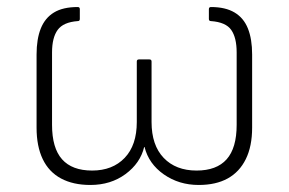

<svg xmlns="http://www.w3.org/2000/svg" viewBox="-20 -514 821 546"><path d="M237 12Q188 12 153.5 -6.5Q119 -25 101.5 -61.5Q84 -98 84 -151V-359Q84 -403 96 -433Q108 -463 133.5 -478.5Q159 -494 201 -494Q207 -494 207 -488V-460Q207 -454 201 -454Q160 -451 144 -429Q128 -407 128 -365V-159Q128 -93 156.5 -61Q185 -29 242 -29Q300 -29 334.5 -65Q369 -101 369 -167V-339Q369 -345 375 -345H405Q411 -345 411 -339V-167Q411 -101 445.5 -65Q480 -29 539 -29Q596 -29 624.5 -61Q653 -93 653 -159V-365Q653 -407 637.5 -429Q622 -451 580 -454Q574 -454 574 -460V-488Q574 -494 580 -494Q621 -494 647 -478.5Q673 -463 685 -433Q697 -403 697 -359V-151Q697 -98 679 -61.5Q661 -25 627.5 -6.5Q594 12 545 12Q489 12 446 -18Q403 -48 391 -96H390Q379 -50 337 -19Q295 12 237 12Z"/></svg>

Font: Sofia Sans ExtraLight
Style: Regular
Weight: 250
Version: Version 4.100-B